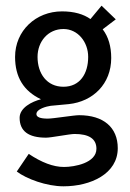

<svg xmlns="http://www.w3.org/2000/svg" viewBox="-20 -484 458 675"><path d="M394 37C394 -36 344 -79 258 -79C239 -79 168 -67 148 -67C122 -67 108 -72 108 -83C108 -101 144 -110 158 -112L222 -118C307 -127 371 -189 371 -280C371 -321 361 -355 341 -381L387 -416L337 -464L298 -417C274 -434 241 -444 198 -444C106 -444 33 -376 33 -284C33 -213 63 -164 124 -135C92 -127 49 -105 49 -70C49 -23 80 0 142 0C160 0 225 -13 242 -13C293 -13 319 4 319 39C319 89 242 103 205 103C167 103 126 87 81 57L39 119C73 145 144 171 203 171C299 171 394 127 394 37ZM290 -284C290 -225 261 -179 203 -179C145 -179 112 -225 112 -284C112 -338 149 -382 203 -382C254 -382 290 -336 290 -284Z"/></svg>

Font: linja pona
Style: Regular
Weight: 400
Foundry: jan Same & David A Roberts
Version: Version 4.9